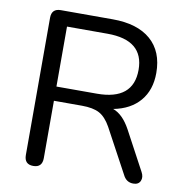

<svg xmlns="http://www.w3.org/2000/svg" viewBox="-80 -781 829 864"><g transform="rotate(10 334.5 -349.0)"><path d="M87 -36V-663Q87 -705 129 -705H366Q479 -705 540 -652Q601 -599 601 -501Q601 -423 558.5 -373Q516 -323 438 -308Q483 -292 517 -230L613 -51Q625 -29 617 -11Q609 7 585 7Q553 7 538 -24L429 -226Q406 -267 377 -282.5Q348 -298 297 -298H169V-36Q169 7 128 7Q87 7 87 -36ZM169 -637V-363H354Q520 -363 520 -501Q520 -637 354 -637Z"/></g></svg>

Font: Nunito
Style: Regular
Weight: 400
Designer: Vernon Adams
Foundry: Vernon Adams
Version: Version 3.602